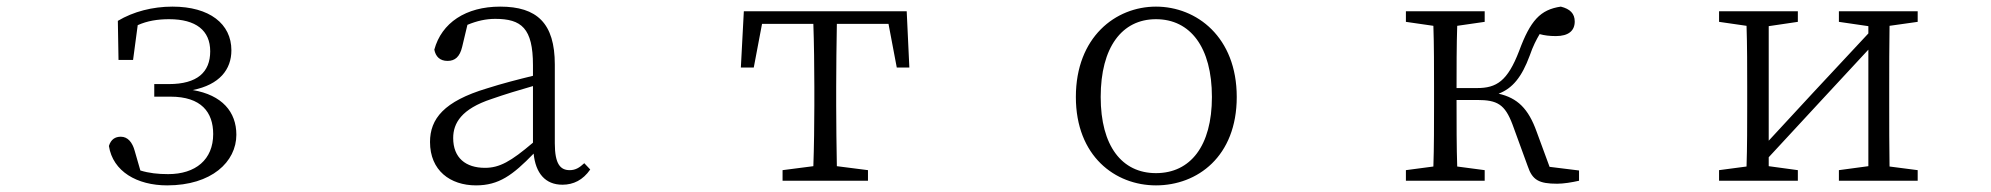

<svg xmlns="http://www.w3.org/2000/svg" viewBox="-20 -546 6013 580"><path d="M485 14C619 14 694 -57 694 -139C694 -208 651 -259 562 -274C643 -290 679 -336 679 -394C679 -474 613 -526 501 -526C441 -526 383 -511 336 -483L338 -365H382L396 -470C425 -483 456 -488 491 -488C572 -488 615 -454 615 -391C615 -328 576 -292 490 -292H446V-254H495C588 -254 624 -207 624 -141C624 -64 571 -20 488 -20C457 -20 430 -23 404 -31L387 -90C380 -116 366 -133 345 -133C328 -133 315 -125 309 -105C321 -28 394 14 485 14Z M1679 12C1712 12 1741 -2 1763 -34L1745 -53C1730 -39 1718 -32 1701 -32C1673 -32 1656 -50 1656 -113V-351C1656 -476 1602 -526 1491 -526C1387 -526 1314 -477 1292 -396C1296 -375 1309 -362 1332 -362C1355 -362 1369 -375 1376 -404L1392 -471C1421 -483 1448 -489 1476 -489C1555 -489 1590 -461 1590 -349V-317C1545 -306 1498 -294 1451 -279C1321 -240 1279 -187 1279 -117C1279 -31 1340 14 1418 14C1487 14 1529 -17 1592 -82C1598 -23 1627 12 1679 12ZM1349 -129C1349 -174 1374 -217 1465 -247C1505 -261 1548 -274 1590 -286V-115C1523 -58 1489 -39 1445 -39C1387 -39 1349 -69 1349 -129Z M2218 -342H2257L2282 -474H2437C2439 -419 2440 -338 2440 -284V-227C2440 -175 2439 -99 2437 -44L2344 -32V0H2602V-32L2508 -44C2507 -99 2506 -175 2506 -227V-284C2506 -338 2507 -419 2508 -474H2664L2689 -342H2727L2719 -512H2227Z M3472 14C3597 14 3716 -73 3716 -253C3716 -434 3595 -526 3472 -526C3350 -526 3230 -434 3230 -253C3230 -74 3349 14 3472 14ZM3472 -23C3369 -23 3305 -105 3305 -253C3305 -403 3369 -488 3472 -488C3576 -488 3641 -403 3641 -253C3641 -105 3576 -23 3472 -23Z M4595 -44C4609 -2 4629 9 4684 9C4703 9 4728 5 4750 0V-31L4661 -42L4622 -148C4597 -218 4564 -250 4507 -263C4549 -279 4577 -313 4601 -378C4611 -407 4621 -426 4631 -443C4645 -439 4661 -437 4680 -437C4718 -437 4737 -453 4737 -481C4737 -505 4723 -519 4695 -526C4633 -517 4603 -484 4569 -392C4534 -301 4501 -280 4442 -280H4380C4380 -334 4380 -412 4382 -468L4465 -480V-512H4227V-480L4310 -468C4312 -413 4312 -336 4312 -284V-227C4312 -175 4312 -98 4310 -43L4227 -32V0H4465V-32L4382 -43C4380 -98 4380 -176 4380 -244H4442C4503 -244 4526 -231 4549 -170Z M5535 -480 5624 -467V-445L5458 -267L5323 -121V-467L5411 -480V-512H5173V-480L5256 -468C5258 -413 5258 -336 5258 -284V-227C5258 -175 5258 -98 5256 -43L5173 -32V0H5411V-32L5323 -44V-71L5484 -245L5624 -396V-44L5535 -32V0H5773V-32L5688 -43C5687 -98 5687 -175 5687 -227V-284C5687 -336 5687 -413 5688 -468L5773 -480V-512H5535Z"/></svg>

Font: Kiri Minchoo Light
Style: Regular
Weight: 300
Designer: Ryoko NISHIZUKA 西塚涼子 (kana & ideographs); Frank Grießhammer (Latin, Greek & Cyrillic);
akenotsuki.com/eyeben/fonts/ (U+
Foundry: Adobe
akenotsuki.com/eyeben/fonts/
Version: Version 4.002;hotconv 1.0.119;makeotfexe 2.5.65604